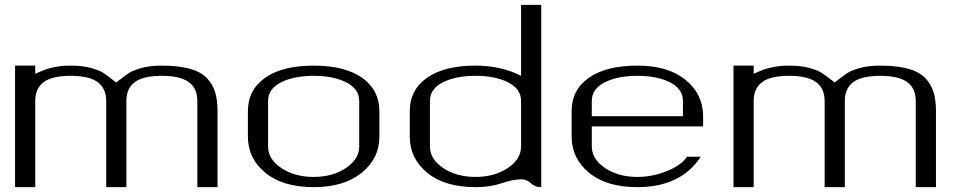

<svg xmlns="http://www.w3.org/2000/svg" viewBox="-20 -770 3954 790"><path d="M125 -500V-466.8Q159.2 -481.4 172.4 -485.8Q185.5 -490.2 211.4 -495.1Q237.3 -500 270.5 -500Q320.3 -500 355 -490.2Q389.6 -480.5 405.8 -469.7Q421.9 -459 458 -430.7Q496.1 -460 511.7 -470.2Q527.3 -480.5 562 -490.2Q596.7 -500 645.5 -500Q713.9 -500 760.3 -487.3Q806.6 -474.6 831.1 -448.7Q855.5 -422.9 865.2 -390.6Q875 -358.4 875 -312.5V0H792V-354.5Q792 -406.2 756.8 -432.1Q721.7 -458 645.5 -458Q569.3 -458 534.7 -432.1Q500 -406.2 500 -354.5V0H417V-354.5Q417 -406.2 381.8 -432.1Q346.7 -458 270.5 -458Q194.3 -458 159.7 -432.1Q125 -406.2 125 -354.5V0H42V-500Z M1458 -167V-354.5Q1458 -404.3 1404.8 -431.2Q1351.6 -458 1270.5 -458Q1189.5 -458 1136.2 -431.2Q1083 -404.3 1083 -354.5V-167Q1083 -115.2 1137.7 -78.6Q1192.4 -42 1270.5 -42Q1348.6 -42 1403.3 -78.6Q1458 -115.2 1458 -167ZM1541 -208Q1541 -118.2 1468.3 -59.1Q1395.5 0 1270.5 0Q1143.6 0 1071.8 -59.1Q1000 -118.2 1000 -208V-312.5Q1000 -400.4 1071.3 -450.2Q1142.6 -500 1270.5 -500Q1399.4 -500 1470.2 -449.7Q1541 -399.4 1541 -312.5Z M2207 -750V0Q2180.7 0 2164.1 -16.1Q2147.5 -32.2 2124 -32.2Q2091.8 -32.2 2044.4 -16.1Q1997.1 0 1936.5 0Q1809.6 0 1737.8 -59.1Q1666 -118.2 1666 -208V-312.5Q1666 -400.4 1737.3 -450.2Q1808.6 -500 1936.5 -500Q2042 -500 2124 -458V-750ZM2124 -167V-354.5Q2124 -404.3 2070.8 -431.2Q2017.6 -458 1936.5 -458Q1855.5 -458 1802.2 -431.2Q1749 -404.3 1749 -354.5V-167Q1749 -115.2 1803.7 -78.6Q1858.4 -42 1936.5 -42Q2014.6 -42 2069.3 -78.6Q2124 -115.2 2124 -167Z M2873 -250H2415V-167Q2415 -115.2 2469.7 -78.6Q2524.4 -42 2602.5 -42Q2664.1 -42 2723.6 -65.9Q2783.2 -89.8 2806.6 -125H2863.3Q2781.2 0 2602.5 0Q2475.6 0 2403.8 -59.1Q2332 -118.2 2332 -208V-312.5Q2332 -400.4 2403.3 -450.2Q2474.6 -500 2602.5 -500Q2729.5 -500 2801.3 -440.9Q2873 -381.8 2873 -292ZM2415 -292H2790V-354.5Q2790 -404.3 2736.8 -431.2Q2683.6 -458 2602.5 -458Q2521.5 -458 2468.3 -431.2Q2415 -404.3 2415 -354.5Z M3081.1 -500V-466.8Q3115.2 -481.4 3128.4 -485.8Q3141.6 -490.2 3167.5 -495.1Q3193.4 -500 3226.6 -500Q3276.4 -500 3311 -490.2Q3345.7 -480.5 3361.8 -469.7Q3377.9 -459 3414.1 -430.7Q3452.1 -460 3467.8 -470.2Q3483.4 -480.5 3518.1 -490.2Q3552.7 -500 3601.6 -500Q3669.9 -500 3716.3 -487.3Q3762.7 -474.6 3787.1 -448.7Q3811.5 -422.9 3821.3 -390.6Q3831.1 -358.4 3831.1 -312.5V0H3748V-354.5Q3748 -406.2 3712.9 -432.1Q3677.7 -458 3601.6 -458Q3525.4 -458 3490.7 -432.1Q3456.1 -406.2 3456.1 -354.5V0H3373V-354.5Q3373 -406.2 3337.9 -432.1Q3302.7 -458 3226.6 -458Q3150.4 -458 3115.7 -432.1Q3081.1 -406.2 3081.1 -354.5V0H2998V-500Z"/></svg>

Font: okolaks
Style: Regular
Weight: 500
Version: Version 000.6.0